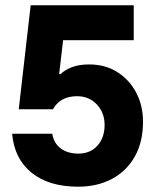

<svg xmlns="http://www.w3.org/2000/svg" viewBox="-20 -695 590 725"><path d="M275 10Q165 10 99.6 -42.5Q34.2 -95 25.8 -190H177.5Q182.5 -155 208.8 -135Q235 -115 275.8 -115Q320.8 -115 347.9 -145Q375 -175 375 -223.3Q375 -269.2 345.8 -300.4Q316.7 -331.7 270.8 -331.7Q207.5 -331.7 180 -282.5H50.8L95.8 -675H485V-543.3H218.3L203.3 -415H208.3Q225.8 -431.7 252.5 -441.7Q279.2 -451.7 316.7 -451.7Q377.5 -451.7 422.9 -422.9Q468.3 -394.2 494.2 -345.4Q520 -296.7 520 -235Q520 -159.2 489.2 -104.2Q458.3 -49.2 402.9 -19.6Q347.5 10 275 10Z"/></svg>

Font: Funnel Sans ExtraBold
Style: Regular
Weight: 800
Version: Version 1.000; Beta; Release 5; Build 24; ttfautohint (v1.8.